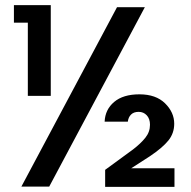

<svg xmlns="http://www.w3.org/2000/svg" viewBox="-20 -724 741 745"><path d="M88 -636H34V-704H177V-352H88ZM386 -252Q388 -299 423 -328.5Q458 -358 521 -358Q585 -358 620.5 -323Q656 -288 656 -244Q656 -207 633.5 -179Q611 -151 562 -118L489 -71H657V1H388V-65L496 -144Q526 -167 544 -189.5Q562 -212 562 -240Q562 -263 549.5 -276.5Q537 -290 518 -290Q499 -290 488.5 -279.5Q478 -269 476 -252ZM434 -696H542L171 0H63Z"/></svg>

Font: Poppins Medium
Style: Regular
Weight: 500
Designer: Ninad Kale (Devanagari), Jonny Pinhorn (Latin)
Version: Version 5.002